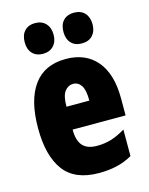

<svg xmlns="http://www.w3.org/2000/svg" viewBox="-117 -841 716 924"><g transform="rotate(-15 241.0 -378.5)"><path d="M246 -562Q345 -562 400 -497Q455 -432 455 -310V-225H191Q191 -170 214 -144.5Q237 -119 285 -119Q323 -119 356 -129Q389 -139 427 -162V-30Q391 -9 350 0.5Q309 10 261 10Q141 10 86.5 -63Q32 -136 32 -274Q32 -413 86 -487.5Q140 -562 246 -562ZM250 -437Q225 -437 208 -415Q191 -393 191 -339H305Q305 -392 290 -414.5Q275 -437 250 -437ZM77 -690Q77 -727 96.5 -747Q116 -767 148 -767Q182 -767 201.5 -746Q221 -725 221 -690Q221 -656 201.5 -635Q182 -614 148 -614Q116 -614 96.5 -634Q77 -654 77 -690ZM270 -690Q270 -727 289.5 -747Q309 -767 342 -767Q377 -767 396 -746Q415 -725 415 -690Q415 -656 396 -635Q377 -614 342 -614Q308 -614 289 -634.5Q270 -655 270 -690Z"/></g></svg>

Font: Noto Sans Malayalam ExtraCondensed Black
Style: Regular
Weight: 900
Width: 2
Designer: Jelle Bosma - Monotype Design Team
Foundry: Monotype Imaging Inc.
Version: Version 2.104; ttfautohint (v1.8.4.7-5d5b)